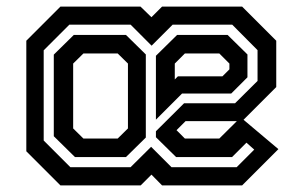

<svg xmlns="http://www.w3.org/2000/svg" viewBox="-20 -560 923 580"><path d="M162.5 0 59.5 -103V-437L162.5 -540H404.5L437.5 -508L469.5 -540H711.5L814.5 -437V-297L711.5 -194H540.5L508 -161.5V-172L538.5 -141.5H642.5L707 -205.5L821 -109.5L711.5 0H469.5L437.5 -32.5L405 0ZM206.5 -85.5 142.5 -148.5V-395L203 -454.5H360.5L420.5 -395.5V-144.5L360.5 -85.5ZM232 -141.5H335.5L366.5 -172V-368L335.5 -398.5H232L201 -368V-172ZM192.5 -55H374.5L436.5 -116.5L498 -55H695L748 -108L724.5 -129L681 -85.5H512L451 -145.5V-163.5L536 -248H690L758 -315.5V-408.5L681.5 -485.5H501.5L438 -422L374.5 -485.5H189.5L112 -408V-135.5ZM451 -198.5V-391.5L515 -454.5H667.5L727.5 -395.5V-326.5L678.5 -277.5H530ZM508 -320 517.5 -329.5H652L673 -350.5V-368L642.5 -398.5H538.5L508 -368Z"/></svg>

Font: Tourney Thin SemiBold
Style: Regular
Weight: 600
Version: Version 1.015